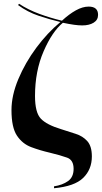

<svg xmlns="http://www.w3.org/2000/svg" viewBox="-20 -797 541 1020"><path d="M267 203Q376 193 422 148Q468 103 468 34Q468 -20 444 -47Q420 -74 382 -86Q344 -98 304 -111Q228 -134 197 -166.5Q166 -199 166 -287Q166 -419 211.5 -524Q257 -629 314 -676Q348 -669 372.5 -665.5Q397 -662 417 -662Q454 -662 477.5 -676.5Q501 -691 501 -718Q501 -762 451 -762Q419 -762 383 -742Q347 -722 309 -687Q247 -702 188.5 -723.5Q130 -745 81 -777L76 -770Q126 -733 186 -713Q246 -693 301 -680Q232 -623 173 -543.5Q114 -464 77.5 -377Q41 -290 41 -212Q41 -120 70 -76.5Q99 -33 145.5 -15.5Q192 2 244 14Q302 28 336.5 40.5Q371 53 371 100Q371 144 341.5 165Q312 186 267 193Z"/></svg>

Font: Noto Serif Display SemiCondensed Extra
Style: Regular
Weight: 800
Width: 4
Designer: Monotype Design Team
Foundry: Monotype Imaging Inc.
Version: Version 1.900